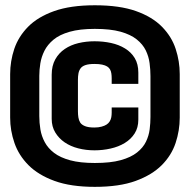

<svg xmlns="http://www.w3.org/2000/svg" viewBox="-20 -699 724 728"><path d="M339.5 9.5Q432.5 9.5 494.2 -13Q556 -35.5 593 -72.5Q630 -109.5 645.8 -156.8Q661.5 -204 661.5 -253V-418Q661.5 -466.5 646.2 -513.2Q631 -560 594.2 -597.5Q557.5 -635 495.5 -657Q433.5 -679 339.5 -679Q247.5 -679 185.5 -657Q123.5 -635 86.8 -597.8Q50 -560.5 34.2 -513.8Q18.5 -467 18.5 -418V-253Q18.5 -204 34.8 -157Q51 -110 88 -72.8Q125 -35.5 186.8 -13Q248.5 9.5 339.5 9.5ZM339.5 -81Q284 -81 246.2 -91.2Q208.5 -101.5 185.2 -119.2Q162 -137 149.8 -159.8Q137.5 -182.5 133.2 -208Q129 -233.5 129 -259V-411.5Q129 -434.5 133 -459Q137 -483.5 148.5 -506.5Q160 -529.5 182.8 -548.5Q205.5 -567.5 244 -578.5Q282.5 -589.5 339.5 -589.5Q398.5 -589.5 437 -578.8Q475.5 -568 498.5 -549.5Q521.5 -531 532.8 -507.8Q544 -484.5 547.2 -459.5Q550.5 -434.5 550.5 -410.5V-255.5Q550.5 -233 547.5 -208.8Q544.5 -184.5 533.5 -161.8Q522.5 -139 499.5 -120.8Q476.5 -102.5 438 -91.8Q399.5 -81 339.5 -81ZM338.5 -129Q369.5 -129 399.5 -135.8Q429.5 -142.5 453 -156.8Q476.5 -171 490.5 -193Q504.5 -215 504.5 -245.5V-291.5H403.5V-272Q403.5 -263 402 -254.5Q400.5 -246 396 -238.8Q391.5 -231.5 384.2 -226.8Q377 -222 365.2 -218.8Q353.5 -215.5 337.5 -215.5Q315 -215.5 302.2 -220.8Q289.5 -226 284.2 -234.2Q279 -242.5 277.2 -253.8Q275.5 -265 275.5 -277V-397Q275.5 -410 277.5 -420.8Q279.5 -431.5 285.5 -439.8Q291.5 -448 304 -452.2Q316.5 -456.5 338.5 -456.5Q355.5 -456.5 367.2 -454Q379 -451.5 386.2 -447Q393.5 -442.5 397.2 -435.8Q401 -429 402.2 -420.5Q403.5 -412 403.5 -402V-381H504.5V-423.5Q504.5 -456 491 -478.5Q477.5 -501 454.2 -515.2Q431 -529.5 401.2 -536Q371.5 -542.5 338.5 -542.5Q306.5 -542.5 277.2 -535.5Q248 -528.5 225.5 -513.2Q203 -498 189.5 -473.8Q176 -449.5 176 -415.5V-248.5Q176 -219 189.5 -196.8Q203 -174.5 225.2 -159.2Q247.5 -144 276.8 -136.5Q306 -129 338.5 -129Z"/></svg>

Font: Anybody SemiCondensed ExtraBold
Style: Regular
Weight: 800
Width: 4
Version: Version 1.113;gftools[0.9.25]